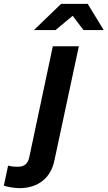

<svg xmlns="http://www.w3.org/2000/svg" viewBox="-166 -761 558 996"><path d="M-65 215Q-84 215 -108 211Q-132 207 -146 202L-124 98Q-113 101 -101.5 102.5Q-90 104 -73 104Q-48 104 -33.5 91.5Q-19 79 -14 54L108 -521H243L117 68Q103 139 55 177Q7 215 -65 215ZM10 -605 151 -741H289L372 -605H267L211 -679L122 -605Z"/></svg>

Font: Red Hat Display ExtraBold
Style: Italic
Weight: 800
Italic angle: -12°
Designer: Pentagram, MCKL
Foundry: Pentagram, MCKL
Version: Version 1.023